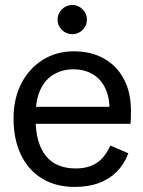

<svg xmlns="http://www.w3.org/2000/svg" viewBox="-20 -725 565 757"><path d="M275 12Q199.9 12 145.5 -21.3Q91 -54.7 62.2 -115.7Q33.4 -176.7 33.4 -257.6Q33.4 -336.6 64.4 -396.4Q95.3 -456.1 149.2 -489.4Q203 -522.7 271.4 -522.7Q338.9 -522.7 389.6 -494.4Q440.3 -466.1 468.3 -413.4Q496.3 -360.7 496.3 -288.1Q496.3 -273.3 496 -259.4Q495.7 -245.5 494.6 -236.8H82.9V-303.9H443.8L411.8 -286.4Q412.7 -339.2 395.5 -376.2Q378.3 -413.1 345.7 -432.4Q313.1 -451.7 268.7 -451.7Q228 -451.7 194 -432.7Q160 -413.8 140.3 -373.6Q120.5 -333.4 120.5 -269.4V-254.4Q120.5 -161.9 160.1 -111.4Q199.6 -60.9 278.8 -60.9Q328.8 -60.9 361.8 -82.9Q394.7 -105 415 -151.3L486.1 -120.5Q469 -76.2 439 -46.7Q408.9 -17.2 368 -2.6Q327.1 12 275 12ZM264.9 -590.1Q241.3 -590.1 224.1 -607Q207 -623.9 207 -647.6Q207 -671.3 224.1 -688.3Q241.3 -705.4 264.9 -705.4Q288.6 -705.4 305.6 -688.3Q322.7 -671.3 322.7 -647.6Q322.7 -623.9 305.6 -607Q288.6 -590.1 264.9 -590.1Z"/></svg>

Font: TikTok Sans Light
Style: Regular
Weight: 300
Version: Version 4.000